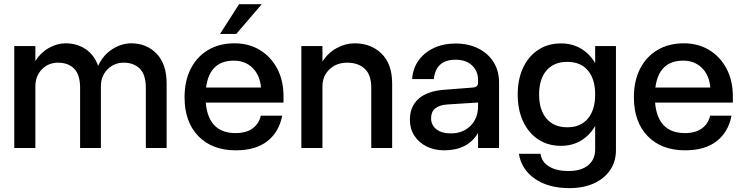

<svg xmlns="http://www.w3.org/2000/svg" viewBox="-20 -726 3652 942"><path d="M373 -294.5Q373 -359.5 343.8 -389Q314.5 -418.5 265 -418.5Q217.5 -418.5 185.5 -385.8Q153.5 -353 153.5 -301.5V0H50V-500H153.5V-427Q180 -468.5 220.2 -491Q260.5 -513.5 301.5 -513.5Q357.5 -513.5 399.8 -485.2Q442 -457 461.5 -403Q486 -456 531.2 -484.8Q576.5 -513.5 623.5 -513.5Q699 -513.5 748.2 -462.8Q797.5 -412 797.5 -316.5V0H695.5V-294.5Q695.5 -359.5 666 -389Q636.5 -418.5 587 -418.5Q540 -418.5 507.5 -385.8Q475 -353 475 -301.5V0H373Z M1264.5 -705.5 1139 -559.5H1059.5L1153 -705.5ZM885.5 -248.5Q885.5 -329 915.8 -388.5Q946 -448 1001.2 -480.8Q1056.5 -513.5 1130.5 -513.5Q1200.5 -513.5 1254.8 -480.8Q1309 -448 1340 -389.5Q1371 -331 1371 -253V-222.5H989.5Q1002.5 -73 1136 -73Q1188 -73 1219.5 -96.2Q1251 -119.5 1259.5 -158.5H1364.5Q1349 -78 1291.5 -33.2Q1234 11.5 1137 11.5Q1020.5 11.5 953 -58.2Q885.5 -128 885.5 -248.5ZM1127.5 -428.5Q1008 -428.5 991 -296.5H1260.5Q1255.5 -357 1219.2 -392.8Q1183 -428.5 1127.5 -428.5Z M1801.5 -294.5Q1801.5 -359.5 1769.2 -389Q1737 -418.5 1683 -418.5Q1631 -418.5 1596.5 -385.8Q1562 -353 1562 -301.5V0H1458.5V-500H1562V-424Q1589.5 -467 1632.2 -490.2Q1675 -513.5 1719.5 -513.5Q1800 -513.5 1852 -462.8Q1904 -412 1904 -316.5V0H1801.5Z M2428.5 -321.5V0H2325.5V-73.5Q2274.5 11.5 2159.5 11.5Q2110.5 11.5 2072.2 -7.8Q2034 -27 2012.5 -61Q1991 -95 1991 -138.5Q1991 -204 2034.2 -241.8Q2077.5 -279.5 2158.5 -285.5L2299.5 -296.5Q2325.5 -298 2325.5 -320.5V-332Q2325.5 -377.5 2295.8 -405.2Q2266 -433 2215 -433Q2118.5 -433 2108.5 -338H2002Q2005.5 -390 2033.5 -429.2Q2061.5 -468.5 2108.5 -490.5Q2155.5 -512.5 2215.5 -512.5Q2278.5 -512.5 2326.8 -488.2Q2375 -464 2401.8 -421Q2428.5 -378 2428.5 -321.5ZM2095 -146Q2095 -112 2121 -91.8Q2147 -71.5 2191.5 -71.5Q2251 -71.5 2288.2 -108.5Q2325.5 -145.5 2325.5 -205.5V-223L2175.5 -213.5Q2095 -208 2095 -146Z M3002 -500V10.5Q3002 66.5 2973.5 108.5Q2945 150.5 2893.5 173.8Q2842 197 2773 197Q2670.5 197 2604 150.8Q2537.5 104.5 2526 28.5H2632Q2637 68 2673.2 90.5Q2709.5 113 2769.5 113Q2831 113 2865.5 85Q2900 57 2900 6V-108Q2873.5 -62 2830.5 -36.2Q2787.5 -10.5 2732.5 -10.5Q2668.5 -10.5 2620.8 -42Q2573 -73.5 2546.5 -130.2Q2520 -187 2520 -262.5Q2520 -337.5 2546.5 -393.8Q2573 -450 2620.8 -481.5Q2668.5 -513 2732.5 -513Q2787.5 -513 2830.5 -487.5Q2873.5 -462 2900 -416V-500ZM2625 -262.5Q2625 -186.5 2661.5 -144Q2698 -101.5 2763 -101.5Q2828.5 -101.5 2864.2 -144Q2900 -186.5 2900 -262.5Q2900 -338.5 2864.2 -380.5Q2828.5 -422.5 2763 -422.5Q2698 -422.5 2661.5 -380.5Q2625 -338.5 2625 -262.5Z M3090 -248.5Q3090 -329 3120.2 -388.5Q3150.5 -448 3205.8 -480.8Q3261 -513.5 3335 -513.5Q3405 -513.5 3459.2 -480.8Q3513.5 -448 3544.5 -389.5Q3575.5 -331 3575.5 -253V-222.5H3194Q3207 -73 3340.5 -73Q3392.5 -73 3424 -96.2Q3455.5 -119.5 3464 -158.5H3569Q3553.5 -78 3496 -33.2Q3438.5 11.5 3341.5 11.5Q3225 11.5 3157.5 -58.2Q3090 -128 3090 -248.5ZM3332 -428.5Q3212.5 -428.5 3195.5 -296.5H3465Q3460 -357 3423.8 -392.8Q3387.5 -428.5 3332 -428.5Z"/></svg>

Font: Overused Grotesk Medium
Style: Regular
Weight: 525
Version: Version 0.004